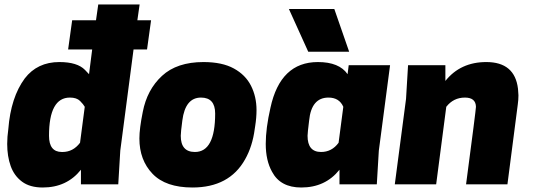

<svg xmlns="http://www.w3.org/2000/svg" viewBox="-20 -820 2370 854"><path d="M258 -144Q305 -144 336 -185L357 -345Q351 -356 336 -371Q321 -386 291 -386Q198 -386 198 -216Q198 -144 255 -144ZM170 14Q113 14 78 -12Q43 -38 27.5 -81.5Q12 -125 12 -180Q12 -211 17 -246Q28 -387 90 -471Q146 -544 244 -544Q324 -544 358 -509L376 -490L390 -600H283L301 -730H407L417 -800H601L591 -730H652L634 -600H574L515 -150L506 0H340V-65Q277 14 170 14Z M836 14Q717 14 658.5 -47Q600 -108 600 -204Q600 -248 615 -322Q634 -421 700.5 -482.5Q767 -544 885 -544Q968 -544 1020 -515.5Q1072 -487 1096.5 -438.5Q1121 -390 1121 -330Q1121 -297 1115 -259L1113 -246Q1103 -169 1070 -111Q1000 14 836 14ZM847 -144Q937 -144 937 -315Q937 -386 874 -386Q804 -386 791 -284Q784 -231 784 -216Q784 -144 847 -144Z M1715 -530H1531ZM1320 14Q1227 14 1190 -56Q1162 -106 1162 -180Q1162 -249 1183 -341Q1227 -544 1394 -544Q1489 -544 1526 -490L1531 -530H1715L1665 -150L1656 0H1490V-65Q1427 14 1320 14ZM1408 -144Q1456 -144 1486 -185L1507 -345Q1489 -386 1441 -386Q1365 -386 1355 -284Q1348 -228 1348 -216Q1348 -144 1408 -144ZM1533 -590H1351L1265 -780H1467Z M2237 0H2053Q2097 -333 2097 -345Q2096 -386 2048 -386Q1997 -386 1965 -345L1920 0H1736L1786 -380L1795 -530H1961V-460Q2028 -544 2143 -544Q2270 -544 2284 -425L2286 -396Q2286 -376 2283 -355Z"/></svg>

Font: Tanohe Sans ExtraBold
Style: Italic
Weight: 800
Designer: Village Type and Design LLC & Cristiano Sobral
Foundry: Cooper Hewitt Smithsonian Design Museum
Version: Version 1.00;September 29, 2021;FontCreator 13.0.0.2655 64-b